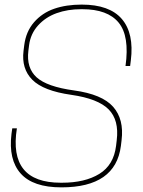

<svg xmlns="http://www.w3.org/2000/svg" viewBox="-20 -806 620 832"><path d="M289.1 -395Q168 -412.1 120.1 -460.2Q72.3 -508.3 82 -585.9L85 -609.9Q92.3 -668.9 127.4 -709.5Q162.6 -750 214.8 -768.1Q267.1 -786.1 334 -786.1Q454.6 -786.1 508.1 -723.6Q561.5 -661.1 546.9 -543.9L543.9 -520H523.9Q542 -649.9 494.1 -708Q446.3 -766.1 336.9 -766.1H331.1Q273.4 -766.1 225.6 -749Q177.7 -731.9 145 -695.8Q112.3 -659.7 106 -609.9L103 -585.9Q93.8 -511.7 138.7 -470.9Q183.6 -430.2 300.8 -414.1Q422.4 -397.5 470.2 -343.3Q518.1 -289.1 506.8 -198.2L503.9 -173.8Q481 5.9 246.1 5.9Q123 5.9 69.6 -54.2Q16.1 -114.3 29.8 -226.1L33.2 -250H53.2Q15.6 -14.2 243.2 -14.2H249Q348.1 -14.2 410.4 -52.5Q472.7 -90.8 482.9 -173.8L485.8 -198.2Q496.6 -285.6 450.7 -332Q404.8 -378.4 289.1 -395Z"/></svg>

Font: Cooper Hewitt
Style: Thin Italic
Weight: 702
Designer: Village Type and Design LLC
Foundry: Cooper Hewitt Smithsonian Design Museum
Version: 1.000